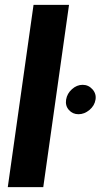

<svg xmlns="http://www.w3.org/2000/svg" viewBox="-20 -770 423 790"><path d="M12 0 118 -750H264L158 0ZM373 -360Q369 -335 348 -317.5Q327 -300 303 -300Q279 -300 263.5 -317.5Q248 -335 252 -360Q256 -385 276 -403Q296 -421 320 -421Q344 -421 360.5 -402.5Q377 -384 373 -360Z"/></svg>

Font: Oakes Grotesk Bold
Style: Italic
Weight: 700
Italic angle: -8°
Designer: Samuel Oakes
Foundry: Samuel Oakes
Version: Version 1.000;PS 001.000;hotconv 1.0.88;makeotf.lib2.5.64775